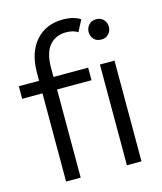

<svg xmlns="http://www.w3.org/2000/svg" viewBox="-116 -833 771 915"><g transform="rotate(-15 269.5 -375.0)"><path d="M96 0V-435H-4V-497H96V-535Q96 -637 146.5 -693.5Q197 -750 280 -750Q334 -750 366 -728L337 -672Q315 -687 279 -687Q227 -687 197 -651Q167 -615 167 -542V-497H338V-435H168V0ZM468 -497V0H396V-497ZM434 -610Q410 -610 397 -625Q384 -640 384 -660Q384 -680 397.5 -695Q411 -710 434 -710Q457 -710 470.5 -695Q484 -680 484 -660Q484 -640 470.5 -625Q457 -610 434 -610Z"/></g></svg>

Font: LivvicRegular
Style: Regular
Weight: 400
Designer: Jacques Le Bailly, Baron von Fonthausen
Version: Version 1.001; ttfautohint (v1.8.2)